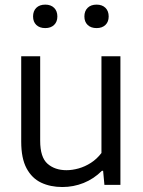

<svg xmlns="http://www.w3.org/2000/svg" viewBox="-20 -780 604 810"><path d="M243 9Q192.5 9 153.5 -9.5Q114.5 -28 92 -70Q69.5 -112 69.5 -182.5V-542.5H149.5V-186Q149.5 -116.5 180.5 -89.2Q211.5 -62 260.5 -62Q285 -62 311.8 -69.5Q338.5 -77 363.5 -93Q388.5 -109 408 -134.5V-542.5H488V0H420.5L415 -59.5H410Q376 -25.5 333 -8.2Q290 9 243 9ZM387.5 -661.5Q363.5 -661.5 349.8 -674.8Q336 -688 336 -710.5Q336 -733.5 349.8 -747Q363.5 -760.5 387.5 -760.5Q411 -760.5 424.8 -747Q438.5 -733.5 438.5 -710.5Q438.5 -688 424.8 -674.8Q411 -661.5 387.5 -661.5ZM171 -661.5Q147 -661.5 133.2 -674.8Q119.5 -688 119.5 -710.5Q119.5 -733.5 133.2 -747Q147 -760.5 171 -760.5Q194.5 -760.5 208.2 -747Q222 -733.5 222 -710.5Q222 -688 208.2 -674.8Q194.5 -661.5 171 -661.5Z"/></svg>

Font: Encode Sans Condensed Thin
Style: Regular
Weight: 400
Version: Version 3.002